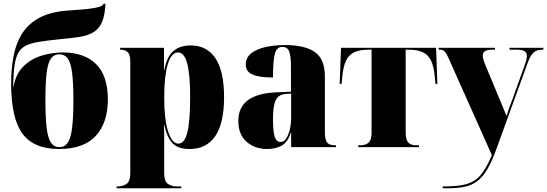

<svg xmlns="http://www.w3.org/2000/svg" viewBox="-20 -794 2952 1036"><path d="M298 10Q162 10 101 -73Q40 -156 40 -344Q40 -419 52 -486Q64 -553 95 -606Q126 -659 183.5 -693Q241 -727 332 -736Q363 -739 398 -741Q433 -743 464 -747Q495 -751 515.5 -757Q536 -763 539 -774H549Q546 -710 530 -674Q514 -638 484 -620Q454 -602 410 -595Q366 -588 308 -583Q240 -576 194.5 -569Q149 -562 121 -548.5Q93 -535 78.5 -508.5Q64 -482 58 -438Q52 -394 51 -327H53Q66 -397 107.5 -437Q149 -477 205 -494Q261 -511 319 -511Q435 -511 498.5 -448Q562 -385 562 -257Q562 -132 497 -61Q432 10 298 10ZM301 0Q329 0 345.5 -24Q362 -48 369 -103.5Q376 -159 376 -254Q376 -348 369 -402Q362 -456 345.5 -478.5Q329 -501 300 -501Q272 -501 255.5 -479Q239 -457 232 -403Q225 -349 225 -254Q225 -158 232 -102.5Q239 -47 255.5 -23.5Q272 0 301 0Z M609 222V212H615Q642 212 662.5 198.5Q683 185 683 140V-462Q683 -500 668.5 -513Q654 -526 630 -526H628V-536H865V-416H867Q879 -486 914.5 -517.5Q950 -549 1009 -549Q1096 -549 1142.5 -479.5Q1189 -410 1189 -270Q1189 -129 1141.5 -59.5Q1094 10 1003 10Q940 10 910.5 -21.5Q881 -53 867 -119H865Q866 -86 866 -53Q866 -20 866 13V140Q866 185 886.5 198.5Q907 212 934 212H958V222ZM942 -19Q976 -19 991 -80Q1006 -141 1006 -270Q1006 -393 990 -452Q974 -511 940 -511Q904 -511 885 -446.5Q866 -382 866 -269Q866 -148 887.5 -83.5Q909 -19 942 -19Z M1422 10Q1355 10 1310.5 -29Q1266 -68 1266 -142Q1266 -288 1474 -296L1550 -299V-432Q1550 -494 1540 -517.5Q1530 -541 1503 -541Q1474 -541 1463.5 -505.5Q1453 -470 1453 -376Q1378 -376 1342 -392Q1306 -408 1306 -445Q1306 -483 1335 -506Q1364 -529 1412 -540Q1460 -551 1517 -551Q1625 -551 1679 -513Q1733 -475 1733 -382V-80Q1733 -40 1745 -25Q1757 -10 1789 -10H1793V0H1551V-79H1549Q1533 -26 1499.5 -8Q1466 10 1422 10ZM1493 -28Q1519 -28 1535 -67Q1551 -106 1551 -161V-289L1521 -287Q1482 -284 1467.5 -253Q1453 -222 1453 -151Q1453 -83 1462.5 -55.5Q1472 -28 1493 -28Z M1913 0V-10H1924Q1954 -10 1969.5 -25Q1985 -40 1985 -77V-526H1972Q1922 -526 1892.5 -512.5Q1863 -499 1847.5 -467.5Q1832 -436 1827 -380L1823 -341H1813L1820 -536H2333L2340 -341H2330L2326 -380Q2321 -436 2305.5 -467.5Q2290 -499 2260.5 -512.5Q2231 -526 2182 -526H2169V-77Q2169 -40 2183 -25Q2197 -10 2226 -10H2241V0Z M2369 212Q2429 212 2469.5 205.5Q2510 199 2538.5 181Q2567 163 2589 130Q2611 97 2634 43L2400 -481Q2389 -507 2379 -516.5Q2369 -526 2353 -526H2347V-536H2651V-526H2640Q2610 -526 2597.5 -518.5Q2585 -511 2585 -495Q2585 -478 2597 -448L2678 -253Q2687 -231 2696 -210Q2705 -189 2713 -168Q2720 -190 2726.5 -209Q2733 -228 2741 -247L2811 -442Q2823 -474 2823 -492Q2823 -510 2809.5 -518Q2796 -526 2768 -526H2729V-536H2912V-526H2908Q2876 -526 2859 -510.5Q2842 -495 2827 -454L2657 14Q2633 80 2608.5 121Q2584 162 2554.5 184Q2525 206 2486.5 214Q2448 222 2395 222H2369Z"/></svg>

Font: Noto Serif Display SemiCondensed Black
Style: Regular
Weight: 900
Width: 4
Designer: Monotype Design Team
Foundry: Monotype Imaging Inc.
Version: Version 2.009